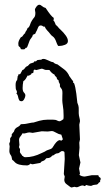

<svg xmlns="http://www.w3.org/2000/svg" viewBox="-20 -788 452 824"><path d="M85.9 -255.9 117.2 -261.7Q125 -261.7 127.4 -263.2Q129.9 -264.6 148.4 -269.5Q167 -274.4 183.6 -274.4H207Q218.8 -274.4 224.6 -271Q230.5 -267.6 235.4 -267.6Q240.2 -267.6 252 -276.4Q252.9 -280.3 252.9 -284.2V-293Q252.9 -317.4 249.5 -336.4Q246.1 -355.5 247.6 -377.9Q249 -400.4 244.6 -405.8Q240.2 -411.1 238.3 -414.6Q236.3 -418 237.3 -421.9Q238.3 -425.8 234.9 -431.2Q231.4 -436.5 231.9 -439Q232.4 -441.4 231 -443.4Q229.5 -445.3 228 -445.8Q226.6 -446.3 225.1 -448.2Q223.6 -450.2 224.1 -451.2Q224.6 -452.1 223.1 -455.1Q221.7 -458 218.3 -460.4Q214.8 -462.9 213.9 -467.8Q201.2 -473.6 192.4 -487.3Q187.5 -488.3 182.1 -487.8Q176.8 -487.3 172.4 -488.8Q168 -490.2 165 -491.7Q162.1 -493.2 158.2 -493.2L135.7 -487.3Q134.8 -487.3 128.9 -489.3Q124 -488.3 124 -482.9Q124 -477.5 122.1 -474.6Q113.3 -474.6 113.3 -467.8Q108.4 -467.8 106.4 -464.8Q104.5 -461.9 98.6 -463.9Q94.7 -457 90.8 -450.2Q86.9 -443.4 80.1 -439.5Q77.1 -423.8 77.1 -410.2Q77.1 -396.5 83 -390.6Q88.9 -384.8 88.9 -378.4Q88.9 -372.1 84 -362.8Q79.1 -353.5 72.3 -353.5Q65.4 -353.5 63 -357.4Q60.5 -361.3 59.1 -366.2Q57.6 -371.1 56.6 -376.5Q55.7 -381.8 49.8 -387.7Q52.7 -387.7 52.7 -392.6Q52.7 -397.5 49.8 -401.4Q46.9 -405.3 46.9 -422.9Q46.9 -440.4 54.7 -445.3Q53.7 -445.3 53.7 -447.3L55.7 -456.1Q54.7 -456.1 54.7 -458L58.6 -463.9L57.6 -465.8Q58.6 -469.7 62 -469.2Q65.4 -468.8 67.4 -471.2Q69.3 -473.6 76.2 -487.3Q83 -489.3 85.4 -493.7Q87.9 -498 92.8 -502Q100.6 -504.9 103.5 -509.3Q106.4 -513.7 110.8 -515.6Q115.2 -517.6 120.6 -518.6Q126 -519.5 127.9 -525.4L130.9 -524.4Q135.7 -524.4 137.7 -527.8Q139.6 -531.2 148.9 -531.2Q158.2 -531.2 159.2 -533.2Q160.2 -535.2 167 -535.2Q173.8 -535.2 188 -528.3Q202.1 -521.5 205.1 -521.5H208Q214.8 -513.7 226.6 -511.7Q240.2 -501 253.4 -491.7Q266.6 -482.4 274.4 -467.8Q276.4 -465.8 275.9 -464.8Q275.4 -463.9 278.3 -460.4Q281.2 -457 284.2 -452.1Q287.1 -447.3 290 -443.8Q293 -440.4 293.5 -440.9Q293.9 -441.4 293.9 -433.6L294.9 -432.6L297.9 -430.7Q303.7 -416 307.6 -385.7Q311.5 -355.5 311.5 -351.1Q311.5 -346.7 313 -344.2Q314.5 -341.8 316.4 -334.5Q318.4 -327.1 317.9 -314Q317.4 -300.8 318.8 -292.5Q320.3 -284.2 321.8 -278.8Q323.2 -273.4 323.2 -267.6L320.3 -252.9L323.2 -189.5L320.3 -175.8L321.3 -154.3L318.4 -122.1L325.2 -90.8L319.3 -64.5L323.2 -43.9Q323.2 -40 320.3 -38.1Q330.1 -30.3 343.8 -30.3L374 -36.1H401.4Q403.3 -34.2 403.3 -32.2Q403.3 -30.3 405.8 -28.3Q408.2 -26.4 410.2 -25.4Q412.1 -24.4 412.1 -20.5Q412.1 -16.6 410.2 -14.2Q408.2 -11.7 410.2 -6.8Q404.3 -5.9 402.8 -2.4Q401.4 1 397.9 2.9Q394.5 4.9 387.7 4.9Q380.9 4.9 371.1 9.8Q367.2 8.8 361.3 8.8L349.6 5.9Q347.7 5.9 347.2 8.3Q346.7 10.7 343.8 10.7L335.9 7.8Q328.1 7.8 320.8 11.7Q313.5 15.6 309.6 15.6Q305.7 15.6 299.8 13.7L287.1 16.6Q284.2 16.6 279.3 12.7Q274.4 8.8 265.1 2Q255.9 -4.9 255.9 -16.6L257.8 -30.3L253.9 -41L257.8 -105.5L256.8 -132.8Q256.8 -139.6 246.1 -139.6Q243.2 -139.6 239.7 -136.7Q236.3 -133.8 232.9 -131.8Q229.5 -129.9 226.1 -129.9Q222.7 -129.9 218.8 -127.9Q214.8 -126 212.4 -123.5Q210 -121.1 204.1 -120.1Q196.3 -109.4 183.6 -109.4H180.7Q177.7 -108.4 175.8 -105.5Q173.8 -102.5 170.4 -100.1Q167 -97.7 161.6 -96.2Q156.2 -94.7 153.3 -88.9L120.1 -83Q115.2 -83 111.3 -85.9Q103.5 -78.1 95.7 -78.1Q56.6 -78.1 43.9 -91.8Q39.1 -97.7 32.2 -102.5L29.3 -116.2Q27.3 -121.1 24.9 -124Q22.5 -127 21 -132.8Q19.5 -138.7 20.5 -146Q21.5 -153.3 21.5 -160.2L19.5 -170.9L23.4 -181.6V-191.4Q23.4 -195.3 25.4 -197.3Q27.3 -199.2 29.3 -202.1Q31.2 -205.1 30.3 -208.5Q29.3 -211.9 35.2 -217.8Q41 -223.6 41 -226.1Q41 -228.5 44.4 -233.9Q47.9 -239.3 56.2 -243.2Q64.5 -247.1 69.3 -254.9Q78.1 -255.9 85.9 -255.9ZM235.4 -186.5 243.2 -184.6Q245.1 -184.6 246.6 -187Q248 -189.5 250 -189.5L243.2 -210Q231.4 -211.9 220.2 -218.8Q209 -225.6 202.1 -225.6L184.6 -223.6L159.2 -224.6L120.1 -217.8L107.4 -219.7Q99.6 -219.7 91.8 -216.8Q84 -213.9 76.2 -215.8Q74.2 -210 67.4 -202.1Q60.5 -194.3 62 -183.6Q63.5 -172.9 63.5 -166L61.5 -157.2Q61.5 -155.3 63 -153.3Q64.5 -151.4 65.4 -148.9Q66.4 -146.5 65.9 -143.6Q65.4 -140.6 65.4 -136.7Q65.4 -132.8 69.8 -127.9Q74.2 -123 76.2 -118.2L77.1 -119.1Q79.1 -119.1 80.6 -116.2Q82 -113.3 89.8 -113.3Q123 -113.3 158.2 -130.9L170.9 -136.7Q180.7 -143.6 191.9 -146.5Q203.1 -149.4 207 -157.2Q222.7 -183.6 234.4 -186.5ZM131.8 -733.4 129.9 -746.1Q129.9 -751 136.2 -759.3Q142.6 -767.6 148.4 -767.6Q154.3 -767.6 160.6 -761.7Q167 -755.9 175.8 -753.9Q200.2 -716.8 210 -711.9L210.9 -708Q210.9 -704.1 209 -700.2Q213.9 -697.3 219.7 -680.7Q224.6 -677.7 227.5 -673.8Q231.4 -668 241.7 -658.7Q252 -649.4 261.7 -636.2Q271.5 -623 271.5 -611.8Q271.5 -600.6 258.8 -595.7Q246.1 -590.8 235.4 -590.8H229.5Q224.6 -598.6 221.7 -607.4Q218.8 -616.2 214.8 -622.6Q210.9 -628.9 205.6 -632.3Q200.2 -635.7 195.3 -642.6Q190.4 -649.4 183.1 -656.7Q175.8 -664.1 171.9 -673.8H169.9Q166 -672.9 163.6 -675.8Q161.1 -678.7 153.8 -678.7Q146.5 -678.7 142.6 -668Q138.7 -657.2 133.8 -649.4Q132.8 -643.6 128.9 -642.1Q125 -640.6 121.1 -638.7Q120.1 -631.8 114.7 -625.5Q109.4 -619.1 106.9 -613.3Q104.5 -607.4 100.6 -596.2Q96.7 -585 94.7 -583H90.8Q86.9 -578.1 85.9 -577.1Q85 -576.2 76.7 -576.2Q68.4 -576.2 68.8 -578.6Q69.3 -581.1 66.4 -584.5Q63.5 -587.9 61 -589.4Q58.6 -590.8 58.6 -601.6Q58.6 -612.3 69.3 -627.9L75.2 -630.9Q78.1 -633.8 80.6 -638.2Q83 -642.6 87.9 -645.5Q87.9 -650.4 91.3 -653.8Q94.7 -657.2 98.6 -668L102.5 -669.9Q107.4 -675.8 109.4 -683.1Q111.3 -690.4 116.7 -699.2Q122.1 -708 127 -713.4Q131.8 -718.8 131.8 -733.4Z"/></svg>

Font: Mountains of Christmas
Style: Regular
Weight: 400
Designer: Crystal Kluge
Foundry: Font Diner, Inc DBA Tart Workshop
Version: Version 1.003